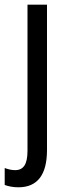

<svg xmlns="http://www.w3.org/2000/svg" viewBox="-46 -557 291 817"><path d="M32 240Q15 240 -0.5 237Q-16 234 -26 230V158Q-15 162 -4 164.5Q7 167 19 167Q45 167 58 147.5Q71 128 71 84V-537H154V81Q154 240 32 240Z"/></svg>

Font: Noto Sans Hebrew Condensed
Style: Regular
Weight: 400
Width: 3
Designer: Monotype Design Team
Foundry: Monotype Imaging Inc.
Version: Version 2.004; ttfautohint (v1.8.4.7-5d5b)